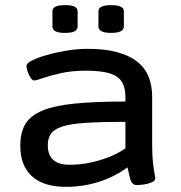

<svg xmlns="http://www.w3.org/2000/svg" viewBox="-20 -720 705 747"><path d="M237 7Q150 7 104.5 -34Q59 -75 59 -153Q59 -204 78.5 -237Q98 -270 144.5 -289.5Q191 -309 270.5 -317Q350 -325 468 -325V-341Q468 -380 453.5 -402.5Q439 -425 405.5 -435Q372 -445 313 -445Q260 -445 217.5 -435.5Q175 -426 148 -416.5Q121 -407 113 -407Q107 -407 102 -413.5Q97 -420 92.5 -429.5Q88 -439 85.5 -448.5Q83 -458 83 -464Q83 -474 105 -485Q127 -496 162 -506Q197 -516 239 -523Q281 -530 321 -530Q388 -530 436 -517Q484 -504 514.5 -479.5Q545 -455 558.5 -420.5Q572 -386 572 -343V-158Q572 -116 575 -88.5Q578 -61 581 -46.5Q584 -32 584 -26Q584 -18 575 -13Q566 -8 553.5 -5Q541 -2 529.5 -1Q518 0 512 0Q501 0 495 -7Q489 -14 485 -29.5Q481 -45 476 -69Q444 -45 405.5 -28Q367 -11 324.5 -2Q282 7 237 7ZM250 -79Q289 -79 327 -86.5Q365 -94 401.5 -108Q438 -122 468 -143V-246Q373 -246 313 -242Q253 -238 221.5 -227.5Q190 -217 178 -199.5Q166 -182 166 -155Q166 -117 187 -98Q208 -79 250 -79ZM412 -592Q387 -592 375 -598.5Q363 -605 363 -617V-676Q363 -688 375 -694Q387 -700 412 -700Q438 -700 450 -694Q462 -688 462 -676V-617Q462 -605 450 -598.5Q438 -592 412 -592ZM233 -592Q207 -592 195.5 -598.5Q184 -605 184 -617V-676Q184 -688 195.5 -694Q207 -700 233 -700Q259 -700 270.5 -694Q282 -688 282 -676V-617Q282 -605 270.5 -598.5Q259 -592 233 -592Z"/></svg>

Font: Asap Expanded Medium
Style: Regular
Weight: 500
Width: 7
Designer: Pablo Cosgaya
Foundry: Omnibus-Type
Version: Version 3.001